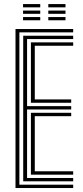

<svg xmlns="http://www.w3.org/2000/svg" viewBox="-20 -946 416 966"><path d="M58 0V-800H348.2V-783.2H77.5V-16.8H348.2V0ZM96.8 -33.8V-766.2H348.2V-749.5H116.2V-412H338.2V-395.2H116.2V-50.5H348.2V-33.8ZM135.5 -429V-732.8H348.2V-715.8H155V-445.8H338.2V-429ZM135.5 -67.2V-378.5H338.2V-361.5H155V-84.2H348.2V-67.2ZM223 -909V-925.5H309.5V-909ZM96 -909V-925.5H182.5V-909ZM96 -876.5V-892.8H182.5V-876.5ZM223 -876.5V-892.8H309.5V-876.5ZM96 -844V-860.2H182.5V-844ZM223 -844V-860.2H309.5V-844Z"/></svg>

Font: Big Shoulders Inline Text SemiBold
Style: Regular
Weight: 600
Designer: Patric King
Foundry: XO Type Co
Version: Version 1.000